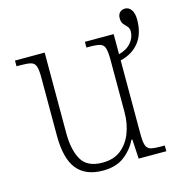

<svg xmlns="http://www.w3.org/2000/svg" viewBox="-97 -715 763 812"><g transform="rotate(-15 284.0 -309.0)"><path d="M256 10Q180 10 142.5 -36.5Q105 -83 105 -184V-439Q105 -472 99.5 -487.5Q94 -503 78.5 -507Q63 -511 33 -511H16V-536H146V-183Q146 -110 171 -66.5Q196 -23 263 -23Q312 -23 343.5 -48Q375 -73 391 -114.5Q407 -156 407 -205V-433Q407 -469 402 -485.5Q397 -502 381.5 -506.5Q366 -511 335 -511H322V-536H448V-448Q483 -457 502 -479.5Q521 -502 521 -528Q521 -543 513 -551Q505 -559 497.5 -568Q490 -577 490 -594Q490 -611 499.5 -619.5Q509 -628 522 -628Q539 -628 549.5 -612.5Q560 -597 560 -570Q560 -508 530 -470.5Q500 -433 448 -421V-99Q448 -64 453.5 -48.5Q459 -33 474 -29Q489 -25 518 -25H535V0H414L409 -85H405Q385 -44 349 -17Q313 10 256 10Z"/></g></svg>

Font: Noto Serif SemiCondensed ExtraLight
Style: Regular
Weight: 200
Width: 4
Designer: Monotype Design Team
Foundry: Monotype Imaging Inc.
Version: Version 2.014